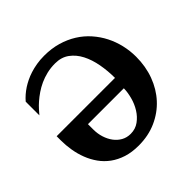

<svg xmlns="http://www.w3.org/2000/svg" viewBox="-177 -852 1033 1033"><g transform="rotate(-45 339.5 -335.0)"><path d="M202.1 -258.8V-217.8Q202.1 -186 211.2 -157.5Q220.2 -128.9 236.6 -106.9Q252.9 -85 276.1 -72Q299.3 -59.1 328.1 -59.1Q364.3 -59.1 391.6 -78.9Q418.9 -98.6 437.5 -128.7Q456.1 -158.7 465.3 -193.6Q474.6 -228.5 475.1 -258.8ZM642.1 -332Q642.1 -258.8 618.7 -195.3Q595.2 -131.8 552.2 -85Q509.3 -38.1 448.7 -11Q388.2 16.1 314 16.1Q262.7 16.1 222.4 3.2Q182.1 -9.8 151.4 -32.2Q120.6 -54.7 98.9 -85.2Q77.1 -115.7 63.5 -151.1Q49.8 -186.5 43.5 -224.6Q37.1 -262.7 37.1 -300.8V-332H481Q481 -385.3 471.7 -436.3Q462.4 -487.3 441.9 -527.1Q421.4 -566.9 388.4 -591.1Q355.5 -615.2 308.1 -615.2Q274.9 -615.2 245.4 -608.2Q215.8 -601.1 190.2 -589.4Q164.6 -577.6 142.8 -562.7Q121.1 -547.9 103.5 -532.5Q85.9 -517.1 72.8 -502.4Q59.6 -487.8 50.8 -477.1V-581.1Q75.2 -609.9 110.8 -633.3Q126 -643.1 145.3 -652.6Q164.6 -662.1 187.5 -669.4Q210.4 -676.8 237.5 -681.4Q264.6 -686 295.9 -686Q351.1 -686 398.2 -672.4Q445.3 -658.7 483.9 -634.5Q522.5 -610.4 552 -576.9Q581.5 -543.5 601.6 -504.2Q621.6 -464.8 631.8 -421.1Q642.1 -377.4 642.1 -332Z"/></g></svg>

Font: Charis SIL Phon
Style: Bold
Weight: 700
Foundry: SIL International
Version: Version 5.000